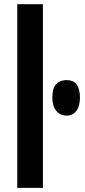

<svg xmlns="http://www.w3.org/2000/svg" viewBox="-20 -904 410 924"><path d="M63 -883.8H186.5V0H63ZM299.8 -347.7Q270 -347.7 251 -370.4Q231.9 -393.1 231.9 -434.6Q231.9 -481 250.7 -499.8Q269.5 -518.6 300.3 -518.6Q364.7 -518.6 364.7 -434.6Q364.7 -394.5 348.1 -371.1Q331.5 -347.7 299.8 -347.7Z"/></svg>

Font: Fjalla One
Style: Regular
Weight: 400
Designer: Irina Smirnova, Eben Sorkin
Foundry: Sorkin Type
Version: Version 1.002; ttfautohint (v1.8.4.7-5d5b);gftools[0.9.25]